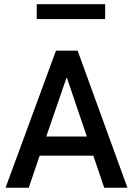

<svg xmlns="http://www.w3.org/2000/svg" viewBox="-20 -876 639 896"><path d="M466.3 0 415.5 -149.4H165L114.3 0H5.9L241.2 -639.6H342.3L574.7 0ZM290 -512.2 195.8 -238.8H385.3L292.5 -512.2ZM470.7 -856.4V-787.1H151.4V-856.4Z"/></svg>

Font: Yantramanav Medium
Style: Regular
Weight: 500
Version: Version 1.001;PS 1.0;hotconv 1.0.72;makeotf.lib2.5.5900; ttf